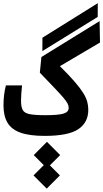

<svg xmlns="http://www.w3.org/2000/svg" viewBox="-20 -835 638 1186"><path d="M255.9 4.4Q162.1 4.4 106.4 -15.6Q50.8 -35.6 26.1 -77.4Q1.5 -119.1 1.5 -184.6Q1.5 -214.8 5.1 -246.8Q8.8 -278.8 16.6 -307.6H116.2Q113.3 -280.8 111.6 -256.6Q109.9 -232.4 109.9 -212.9Q109.9 -175.3 120.1 -156Q130.4 -136.7 162.6 -130.1Q194.8 -123.5 261.2 -123.5Q341.3 -123.5 372.8 -133.3Q404.3 -143.1 404.3 -168.5Q404.3 -182.1 397 -196.3Q389.6 -210.4 370.6 -232.7Q351.6 -254.9 316.7 -291.5Q281.7 -328.1 226.1 -386.2L235.8 -482.9L595.2 -704.6L597.7 -572.3L350.1 -426.3Q406.2 -370.6 440.7 -330.8Q475.1 -291 493.7 -261.2Q512.2 -231.4 518.8 -206.8Q525.4 -182.1 525.4 -156.7Q525.4 -78.6 463.9 -37.1Q402.3 4.4 255.9 4.4ZM241.7 -519.5 242.2 -602.1 584 -815.4 583.5 -730.5ZM268.6 330.1 187 248.5 250.5 185.1 188.5 123 270 41 351.6 123 288.1 186.5 350.1 248.5Z"/></svg>

Font: CaskaydiaCove NF SemiBold
Style: Regular
Weight: 600
Designer: Aaron Bell
Foundry: Saja Typeworks
Version: Version 2111.001; VTT 6.35;Nerd Fonts 3.2.1